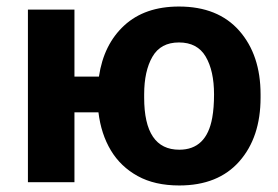

<svg xmlns="http://www.w3.org/2000/svg" viewBox="-20 -558 852 588"><path d="M529 10Q454 10 401.8 -18.8Q349.5 -47.5 319.5 -97.5Q289.5 -147.5 281.5 -214H208V0H65.5V-528.5H208V-323.5H283Q297.5 -422 360.5 -480Q423.5 -538 528 -538Q647.5 -538 712.8 -463.8Q778 -389.5 778 -269V-259Q778 -137.5 713 -63.8Q648 10 529 10ZM529 -99.5Q612.5 -99.5 630 -197.5Q635.5 -228 635.5 -269Q635.5 -341 610 -384.5Q584.5 -428 528 -428Q472 -428 446.8 -384.2Q421.5 -340.5 421.5 -269V-259Q421.5 -99.5 529 -99.5Z"/></svg>

Font: Roberto Sans
Style: Bold
Weight: 700
Designer: Google (font) & Cristiano Sobral (main changes)
Version: Version 1.000;October 12, 2021;FontCreator 14.0.0.2814 64-bi